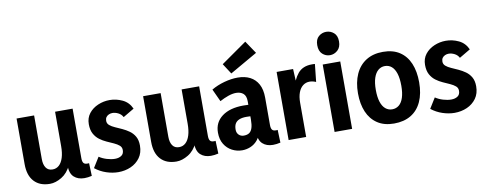

<svg xmlns="http://www.w3.org/2000/svg" viewBox="-70 -1224 4047 1596"><g transform="rotate(-10 1953.0 -425.5)"><path d="M413 -114H426Q395 -48 343.5 -17Q292 14 244 14Q159 14 111.5 -37Q64 -88 64 -183V-569H212V-200Q212 -154 230.5 -127Q249 -100 286 -100Q318 -100 341 -121Q364 -142 376.5 -182Q389 -222 389 -279V-569H537V-151Q537 -123 546 -110.5Q555 -98 577 -98Q581 -98 585 -98Q589 -98 593 -99L597 9Q581 13 564.5 15Q548 17 534 17Q480 17 446.5 -13.5Q413 -44 413 -114Z M821 17Q772 17 720.5 0Q669 -17 626 -51L680 -138Q708 -119 744.5 -108Q781 -97 813 -97Q845 -97 866.5 -111.5Q888 -126 888 -158Q888 -182 870.5 -197Q853 -212 825.5 -224.5Q798 -237 767.5 -250.5Q737 -264 709.5 -284.5Q682 -305 664.5 -337Q647 -369 647 -418Q647 -471 676.5 -508.5Q706 -546 753 -566Q800 -586 851 -586Q907 -586 959 -561.5Q1011 -537 1036 -481L943 -426Q930 -451 905 -463.5Q880 -476 856 -476Q840 -476 825.5 -469.5Q811 -463 802.5 -451Q794 -439 794 -420Q794 -398 811.5 -383Q829 -368 856.5 -356Q884 -344 914.5 -330Q945 -316 972.5 -296.5Q1000 -277 1017.5 -246.5Q1035 -216 1035 -170Q1035 -109 1005 -67.5Q975 -26 926.5 -4.5Q878 17 821 17Z M1481 -114H1494Q1463 -48 1411.5 -17Q1360 14 1312 14Q1227 14 1179.5 -37Q1132 -88 1132 -183V-569H1280V-200Q1280 -154 1298.5 -127Q1317 -100 1354 -100Q1386 -100 1409 -121Q1432 -142 1444.5 -182Q1457 -222 1457 -279V-569H1605V-151Q1605 -123 1614 -110.5Q1623 -98 1645 -98Q1649 -98 1653 -98Q1657 -98 1661 -99L1665 9Q1649 13 1632.5 15Q1616 17 1602 17Q1548 17 1514.5 -13.5Q1481 -44 1481 -114Z M2005 -114H2029Q2020 -69 1995 -40Q1970 -11 1936 3Q1902 17 1866 17Q1821 17 1781 -4Q1741 -25 1716.5 -65Q1692 -105 1692 -162Q1692 -249 1758.5 -298.5Q1825 -348 1939 -348Q1959 -348 1991.5 -346.5Q2024 -345 2047 -340V-244Q2022 -248 1999.5 -249.5Q1977 -251 1948 -251Q1912 -251 1888 -241.5Q1864 -232 1852.5 -212.5Q1841 -193 1841 -162Q1841 -134 1858 -117.5Q1875 -101 1900 -101Q1929 -101 1946.5 -113Q1964 -125 1972.5 -152Q1981 -179 1981 -223V-377Q1981 -422 1958 -442Q1935 -462 1897 -462Q1867 -462 1831 -449.5Q1795 -437 1758 -417L1709 -523Q1758 -552 1818 -568.5Q1878 -585 1932 -585Q1992 -585 2036 -562.5Q2080 -540 2104.5 -495Q2129 -450 2129 -382V-151Q2129 -123 2138 -110.5Q2147 -98 2169 -98Q2172 -98 2176.5 -98Q2181 -98 2185 -99L2189 9Q2173 13 2156.5 15Q2140 17 2126 17Q2072 17 2038.5 -13.5Q2005 -44 2005 -114ZM1887 -628 1830 -716 2047 -868 2119 -761Z M2260 0V-575H2399L2408 -398H2378Q2399 -487 2440.5 -536.5Q2482 -586 2558 -586Q2565 -586 2571.5 -586Q2578 -586 2585 -585L2569 -436Q2541 -448 2515 -448Q2484 -448 2459.5 -429.5Q2435 -411 2421.5 -375.5Q2408 -340 2408 -289V0Z M2648 0V-569H2796V0ZM2722 -635Q2686 -635 2658.5 -660Q2631 -685 2631 -735Q2631 -784 2659 -808Q2687 -832 2723 -832Q2759 -832 2787 -808Q2815 -784 2815 -735Q2815 -686 2786.5 -660.5Q2758 -635 2722 -635Z M3261 -282Q3261 -344 3248 -385Q3235 -426 3211 -446.5Q3187 -467 3154 -467Q3122 -467 3097.5 -446.5Q3073 -426 3059.5 -385.5Q3046 -345 3046 -285Q3046 -224 3059 -183.5Q3072 -143 3096.5 -122.5Q3121 -102 3153 -102Q3186 -102 3210.5 -122Q3235 -142 3248 -182.5Q3261 -223 3261 -282ZM3412 -285Q3412 -190 3381 -122Q3350 -54 3291 -18.5Q3232 17 3148 17Q3065 17 3008.5 -20.5Q2952 -58 2923.5 -125Q2895 -192 2895 -282Q2895 -375 2926 -443.5Q2957 -512 3016 -549Q3075 -586 3158 -586Q3242 -586 3298.5 -549Q3355 -512 3383.5 -444.5Q3412 -377 3412 -285Z M3659 17Q3610 17 3558.5 0Q3507 -17 3464 -51L3518 -138Q3546 -119 3582.5 -108Q3619 -97 3651 -97Q3683 -97 3704.5 -111.5Q3726 -126 3726 -158Q3726 -182 3708.5 -197Q3691 -212 3663.5 -224.5Q3636 -237 3605.5 -250.5Q3575 -264 3547.5 -284.5Q3520 -305 3502.5 -337Q3485 -369 3485 -418Q3485 -471 3514.5 -508.5Q3544 -546 3591 -566Q3638 -586 3689 -586Q3745 -586 3797 -561.5Q3849 -537 3874 -481L3781 -426Q3768 -451 3743 -463.5Q3718 -476 3694 -476Q3678 -476 3663.5 -469.5Q3649 -463 3640.5 -451Q3632 -439 3632 -420Q3632 -398 3649.5 -383Q3667 -368 3694.5 -356Q3722 -344 3752.5 -330Q3783 -316 3810.5 -296.5Q3838 -277 3855.5 -246.5Q3873 -216 3873 -170Q3873 -109 3843 -67.5Q3813 -26 3764.5 -4.5Q3716 17 3659 17Z"/></g></svg>

Font: Yaldevi
Style: Bold
Weight: 700
Designer: Sol Matas, Rajitha Manaperi, Kosala Senevirathne
Foundry: Mooniak
Version: Version 1.100